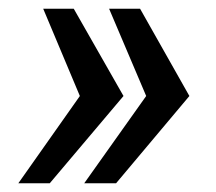

<svg xmlns="http://www.w3.org/2000/svg" viewBox="-20 -546 496 440"><path d="M173 -126 315 -326 230 -526H301L414 -326L246 -126ZM22 -126 163 -326 79 -526H149L263 -326L94 -126Z"/></svg>

Font: Archivo Narrow
Style: Italic
Weight: 400
Italic angle: -8°
Designer: Hector Gatti
Foundry: Omnibus-Type
Version: Version 3.002